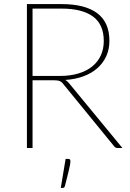

<svg xmlns="http://www.w3.org/2000/svg" viewBox="-20 -723 637 938"><path d="M139 -352H273Q322.5 -352 362.2 -363.8Q402 -375.5 429.8 -397.8Q457.5 -420 472.2 -451.5Q487 -483 487 -522.5Q487 -604 434 -642.5Q381 -681 281 -681H139ZM578 0H555.5Q550 0 545.8 -1.5Q541.5 -3 537.5 -8.5L289.5 -312Q285.5 -317.5 281.2 -321Q277 -324.5 271.8 -326.8Q266.5 -329 259.2 -330Q252 -331 241.5 -331H139V0H111.5V-703H281Q395.5 -703 455 -658.5Q514.5 -614 514.5 -523.5Q514.5 -482 499 -448.2Q483.5 -414.5 455.5 -389.8Q427.5 -365 387.5 -350.2Q347.5 -335.5 299 -332.5Q308 -327.5 316.5 -317.5ZM314.5 53.5Q320 53.5 322 56.5Q324 59.5 324 65.5Q324 71 322.5 80.5Q321 90 317.5 104.2Q314 118.5 309 138.8Q304 159 297 186Q295.5 190.5 293.2 192.8Q291 195 285.5 195H277L300.5 53.5Z"/></svg>

Font: Lato 2
Style: Regular
Weight: 200
Designer: Lukasz Dziedzic with Adam Twardoch and Botio Nikoltchev
Foundry: tyPoland Lukasz Dziedzic
Version: Version 2.015; 2015-08-06; http://www.latofonts.com/